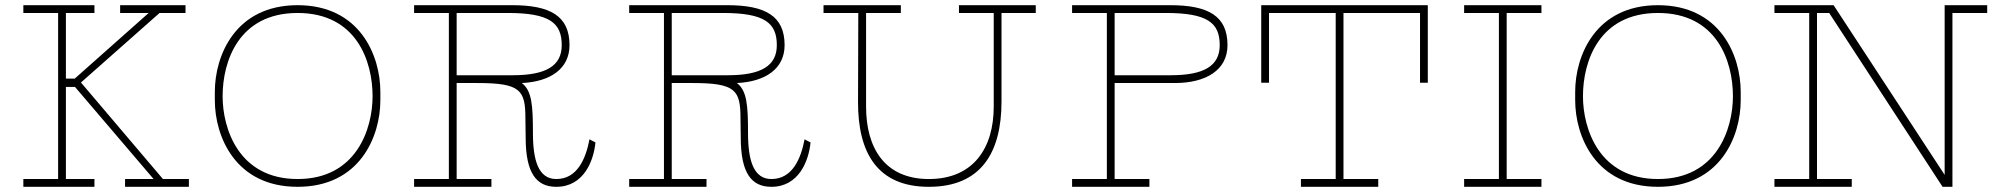

<svg xmlns="http://www.w3.org/2000/svg" viewBox="-20 -720 7749 740"><path d="M608 -30 292 -402 595 -670H695V-700H443V-670H553L268 -417H234V-670H344V-700H70V-670H204V-30H70V0H344V-30H234V-385H269L572 -30H462V0H708V-30Z M1446 -366C1446 -506 1367 -700 1127 -700C887 -700 808 -506 808 -366V-334C808 -194 887 0 1127 0C1367 0 1446 -194 1446 -334ZM1127 -30C900 -30 838 -224 838 -349C838 -484 900 -670 1127 -670C1354 -670 1416 -484 1416 -349C1416 -224 1354 -30 1127 -30Z M2252 -183C2238 -110 2206 -30 2124 -30C2056 -30 2034 -100 2034 -208C2034 -313 2030 -371 1991 -400C2101 -405 2175 -455 2175 -546C2175 -659 2100 -700 1954 -700H1576V-670H1710V-30H1576V0H1874V-30H1740V-400H1820C1986 -400 2005 -373 2005 -263C2005 -240 2006 -211 2006 -190C2006 -53 2047 0 2124 0C2230 0 2268 -100 2275 -171ZM1740 -430V-670H1937C2098 -670 2145 -632 2145 -546C2145 -467 2086 -430 1956 -430Z M3081 -183C3067 -110 3035 -30 2953 -30C2885 -30 2863 -100 2863 -208C2863 -313 2859 -371 2820 -400C2930 -405 3004 -455 3004 -546C3004 -659 2929 -700 2783 -700H2405V-670H2539V-30H2405V0H2703V-30H2569V-400H2649C2815 -400 2834 -373 2834 -263C2834 -240 2835 -211 2835 -190C2835 -53 2876 0 2953 0C3059 0 3097 -100 3104 -171ZM2569 -430V-670H2766C2927 -670 2974 -632 2974 -546C2974 -467 2915 -430 2785 -430Z M3972 -700H3676V-670H3810V-309C3810 -151 3733 -30 3560 -30C3389 -30 3318 -151 3318 -309V-670H3452V-700H3154V-670H3288L3287 -329C3286 -129 3363 0 3560 0C3759 0 3840 -129 3840 -329V-670H3972Z M4490 -700H4112V-670H4246V-30H4112V0H4410V-30H4276V-400H4508C4628 -400 4711 -450 4711 -546C4711 -659 4636 -700 4490 -700ZM4492 -430H4276V-670H4473C4634 -670 4681 -632 4681 -546C4681 -467 4622 -430 4492 -430Z M4841 -700V-401H4871V-670H5128V-30H4994V0H5292V-30H5158V-670H5453V-401H5483V-700Z M5921 -670V-700H5623V-670H5757V-30H5623V0H5921V-30H5787V-670Z M6689 -366C6689 -506 6610 -700 6370 -700C6130 -700 6051 -506 6051 -366V-334C6051 -194 6130 0 6370 0C6610 0 6689 -194 6689 -334ZM6370 -30C6143 -30 6081 -224 6081 -349C6081 -484 6143 -670 6370 -670C6597 -670 6659 -484 6659 -349C6659 -224 6597 -30 6370 -30Z M7639 -700H7475V-46L7047 -700H6819V-670H6953V-30H6819V0H7117V-30H6983V-670H7030L7467 0H7505V-670H7639Z"/></svg>

Font: Space Cowgirl Thin
Style: Regular
Weight: 100
Designer: Valery Marier
Foundry: Valery Marier
Version: Version 1.000;hotconv 1.0.109;makeotfexe 2.5.65596